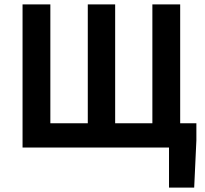

<svg xmlns="http://www.w3.org/2000/svg" viewBox="-20 -674 936 877"><path d="M752 0V183H867L877 -33V-111H803V-654H676V-111H506V-654H381V-111H210V-654H83V0Z"/></svg>

Font: Source Sans Pro SemBd
Style: Regular
Weight: 700
Designer: Paul D. Hunt
Foundry: Adobe Systems Incorporated
Version: Version 2.020;PS 2.0;hotconv 1.0.86;makeotf.lib2.5.63406